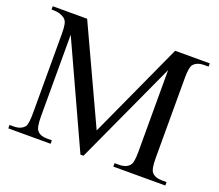

<svg xmlns="http://www.w3.org/2000/svg" viewBox="-112 -820 1114 978"><g transform="rotate(20 445.0 -331.0)"><path d="M868.7 0H586.9V-18.6H609.9Q653.3 -18.6 670.4 -43.9Q681.2 -59.1 681.2 -115.7V-557.1L425.3 0H408.7L153.3 -557.1V-115.7Q153.3 -53.7 167.5 -38.6Q183.1 -18.6 224.1 -18.6H247.1V0H17.6V-18.6H40.5Q81.1 -18.6 100.1 -43.9Q104.5 -51.8 106.9 -69.1Q109.4 -86.4 109.4 -115.7V-547.4Q109.4 -578.6 105.5 -597.7Q101.6 -616.7 88.4 -626.5Q77.6 -634.8 62.3 -639.6Q46.9 -644.5 17.6 -644.5V-662.1H204.1L444.3 -144L681.2 -662.1H868.7V-644.5H845.7Q804.2 -644.5 785.2 -619.6Q780.3 -610.8 777.6 -593.3Q774.9 -575.7 774.9 -547.4V-115.7Q774.9 -54.2 789.1 -38.6Q806.2 -18.6 845.7 -18.6H868.7Z"/></g></svg>

Font: BabelStone Roman
Style: Regular
Weight: 400
Designer: Walt Agee, Victor Gaultney, Peter Martin, Debbi Hosken, Becca Hirsbrunner (SIL); Andrew West (BabelStone)
Foundry: BabelStone
Version: Version 16.000